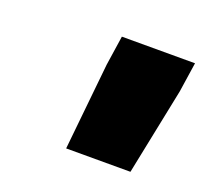

<svg xmlns="http://www.w3.org/2000/svg" viewBox="-61 -829 439 407"><g transform="rotate(20 158.5 -625.5)"><path d="M122 -494 142 -690 152 -757H317L307 -690L267 -494Z"/></g></svg>

Font: Exo Thin ExtraBold
Style: Italic
Weight: 800
Italic angle: -9°
Version: Version 2.000